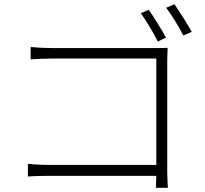

<svg xmlns="http://www.w3.org/2000/svg" viewBox="-20 -894 975 915"><path d="M113 -53C137 -55 175 -56 217 -56H725C724 -28 723 -4 723 1H780C780 -5 777 -46 777 -82V-598C777 -618 778 -645 779 -666C757 -665 734 -665 713 -665H227C196 -665 157 -667 126 -670V-611C147 -613 194 -615 228 -615H725V-108H216C176 -108 134 -111 113 -113ZM651 -831C675 -798 712 -737 732 -696L771 -715C750 -753 712 -815 689 -847ZM772 -857C798 -824 832 -766 854 -725L894 -742C872 -782 834 -841 811 -874Z"/></svg>

Font: GenEiGothic-pro-Light
Style: Regular
Weight: 300
Designer: Ryoko NISHIZUKA (kana & ideographs); Paul D. Hunt (Latin, Greek & Cyrillic); Wenlong ZHANG (bopomofo); Sandoll Communica
Foundry: Adobe Systems Incorporated; o_tamon
Version: Version 1.000.140830